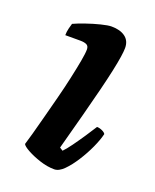

<svg xmlns="http://www.w3.org/2000/svg" viewBox="-102 -562 505 624"><g transform="rotate(20 150.5 -250.0)"><path d="M160 0Q136 0 110 -8.5Q84 -17 65 -27.5Q46 -38 43 -45Q47 -57 54.5 -84.5Q62 -112 71.5 -148Q81 -184 91 -222.5Q101 -261 109 -297.5Q117 -334 122 -361.5Q127 -389 127 -402Q127 -414 119 -418Q111 -422 97 -422H45Q45 -434 48 -446Q51 -458 53 -464Q68 -471 92.5 -479.5Q117 -488 141 -494Q165 -500 177 -500Q207 -500 224.5 -487Q242 -474 242 -449Q242 -438 239 -418Q236 -398 229.5 -367.5Q223 -337 212.5 -295Q202 -253 187.5 -198Q173 -143 154 -73L165 -66Q175 -76 189.5 -96Q204 -116 219 -138.5Q234 -161 244 -177Q253 -177 262.5 -172.5Q272 -168 274 -163Q269 -142 256.5 -114.5Q244 -87 227 -60.5Q210 -34 193 -17Q176 0 160 0Z"/></g></svg>

Font: Texturina Medium 12pt
Style: Bold Italic
Weight: 700
Italic angle: -11°
Version: Version 1.002